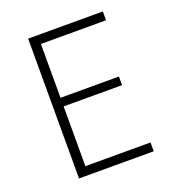

<svg xmlns="http://www.w3.org/2000/svg" viewBox="-132 -836 865 942"><g transform="rotate(-20 300.0 -365.0)"><path d="M120 0V-730H510V-684H170V-403H475V-358H170V-46H510V0Z"/></g></svg>

Font: Tiny Thin
Style: Regular
Weight: 100
Monospace: yes
Designer: Philipp Nurullin, Konstantin Bulenkov
Foundry: JetBrains
Version: Version 2.251; ttfautohint (v1.8.4.7-5d5b)